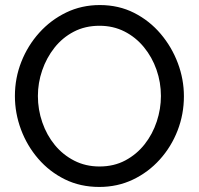

<svg xmlns="http://www.w3.org/2000/svg" viewBox="-20 -735 788 760"><path d="M373 5Q298 5 237 -25Q176 -55 131.5 -106.5Q87 -158 63 -222.5Q39 -287 39 -355Q39 -426 64.5 -490.5Q90 -555 135.5 -605.5Q181 -656 242 -685.5Q303 -715 375 -715Q450 -715 511 -684Q572 -653 616 -601Q660 -549 684 -485Q708 -421 708 -354Q708 -283 683 -218.5Q658 -154 612.5 -103.5Q567 -53 506 -24Q445 5 373 5ZM130 -355Q130 -301 147.5 -250.5Q165 -200 197 -161Q229 -122 274 -99Q319 -76 374 -76Q431 -76 476 -100Q521 -124 552.5 -164Q584 -204 600.5 -254Q617 -304 617 -355Q617 -409 599.5 -459Q582 -509 549.5 -548.5Q517 -588 472.5 -610.5Q428 -633 374 -633Q317 -633 272 -609.5Q227 -586 195.5 -546Q164 -506 147 -456.5Q130 -407 130 -355Z"/></svg>

Font: Raleway Medium
Style: Regular
Weight: 500
Designer: Matt McInerney, Pablo Impallari, Rodrigo Fuenzalida
Foundry: Matt McInerney, Pablo Impallari, Rodrigo Fuenzalida
Version: Version 4.026